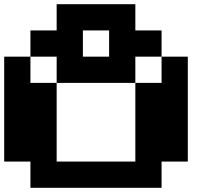

<svg xmlns="http://www.w3.org/2000/svg" viewBox="-20 -1020 1040 915"><path d="M250 -937.5V-1000H437.5H625V-937.5V-875H687.5H750V-812.5V-750H812.5H875V-500V-250H812.5H750V-187.5V-125H437.5H125V-187.5V-250H62.5H0V-500V-750H62.5H125V-812.5V-875H187.5H250ZM500 -812.5V-875H437.5H375V-812.5V-750H437.5H500ZM250 -687.5V-750H187.5H125V-687.5V-625H187.5H250V-437.5V-250H437.5H625V-437.5V-625H687.5H750V-687.5V-750H687.5H625V-687.5V-625H437.5H250Z"/></svg>

Font: Press Start 2P
Style: Regular
Weight: 500
Monospace: yes
Version: Version 2.14